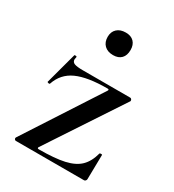

<svg xmlns="http://www.w3.org/2000/svg" viewBox="-152 -695 709 783"><g transform="rotate(30 202.5 -303.5)"><path d="M260 -372Q167 -372 116 -349Q65 -326 47 -272Q47 -270 43 -270Q40 -270 37 -271.5Q34 -273 35 -274L75 -422Q75 -423 79 -423Q87 -423 86 -419Q84 -411 84 -408Q84 -395 96 -390.5Q108 -386 135 -386H359Q363 -386 365.5 -382Q368 -378 367 -374L136 -24Q133 -17 141 -17Q216 -17 260.5 -27Q305 -37 329 -60.5Q353 -84 364 -126Q365 -128 370.5 -128Q376 -128 376 -126L374 -11Q374 -7 371 -3.5Q368 0 364 0H43Q39 0 36.5 -4Q34 -8 36 -12L265 -365Q269 -372 260 -372ZM155 -555Q155 -579 170 -593Q185 -607 211 -607Q236 -607 249.5 -593Q263 -579 263 -555Q263 -529 249.5 -515Q236 -501 211 -501Q185 -501 170 -515.5Q155 -530 155 -555Z"/></g></svg>

Font: Cormorant Infant SemiBold
Style: Regular
Weight: 600
Designer: Christian Thalmann (Catharsis Fonts)
Foundry: Catharsis Fonts
Version: Version 4.000